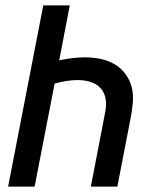

<svg xmlns="http://www.w3.org/2000/svg" viewBox="-20 -690 590 710"><path d="M10 0 140 -670H238L199 -467Q223 -472 247 -475Q271 -478 294 -478Q324 -478 352.5 -472Q381 -466 404.5 -452Q428 -438 444.5 -415.5Q461 -393 467.5 -365.5Q474 -338 471 -308Q468 -278 462 -248L414 0H316L367 -265Q371 -282 372 -299Q373 -316 369 -331.5Q365 -347 355.5 -359.5Q346 -372 332 -379.5Q318 -387 301.5 -390.5Q285 -394 268 -394Q247 -394 225.5 -390.5Q204 -387 182 -381L108 0Z"/></svg>

Font: Lode Dark Term
Style: Bold Italic
Weight: 700
Italic angle: -11°
Monospace: yes
Designer: Belleve Invis
Foundry: Belleve Invis
Version: Version 29.2.0